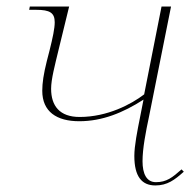

<svg xmlns="http://www.w3.org/2000/svg" viewBox="-20 -556 592 586"><path d="M454 10C491 10 513 -7 541 -32L534 -39C506 -14 488 0 456 0C427 0 415 -26 415 -64C415 -103 425 -154 435 -201L502 -536H473L420 -268C381 -238 308 -199 223 -199C162 -199 136 -233 136 -285C136 -314 147 -355 160 -409L191 -536H71L69 -526H91C132 -526 147 -517 147 -488C147 -469 141 -441 131 -401L123 -370C113 -330 109 -303 109 -279C109 -215 153 -186 222 -186C292 -186 356 -212 418 -252L408 -201C399 -156 390 -111 390 -80C390 -17 413 10 454 10Z"/></svg>

Font: Noto Serif Display Thin
Style: Italic
Weight: 100
Italic angle: -12°
Designer: Monotype Design Team
Foundry: Monotype Imaging Inc.
Version: Version 2.009